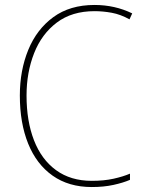

<svg xmlns="http://www.w3.org/2000/svg" viewBox="-20 -744 581 774"><path d="M361 -699Q270 -699 209 -653Q148 -607 117.5 -529.5Q87 -452 87 -359Q87 -256 117 -178.5Q147 -101 206 -58Q265 -15 350 -15Q399 -15 437.5 -23.5Q476 -32 504 -44V-19Q476 -7 437 1.5Q398 10 350 10Q257 10 192 -36Q127 -82 93.5 -165Q60 -248 60 -359Q60 -460 94 -543Q128 -626 195 -675Q262 -724 361 -724Q443 -724 513 -690L502 -666Q466 -686 430.5 -692.5Q395 -699 361 -699Z"/></svg>

Font: Noto Sans Gurmukhi UI SemiCondensed Thin
Style: Regular
Weight: 100
Width: 4
Designer: Jelle Bosma - Monotype Design Team
Foundry: Monotype Imaging Inc.
Version: Version 2.004; ttfautohint (v1.8.4.7-5d5b)